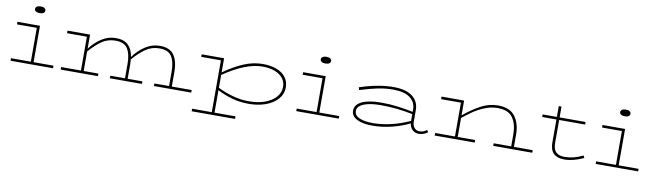

<svg xmlns="http://www.w3.org/2000/svg" viewBox="-44 -1384 7785 2287"><g transform="rotate(10 3848.0 -241.0)"><path d="M246 -659Q246 -677 263 -688.5Q280 -700 309 -700Q339 -700 355 -688.5Q371 -677 371 -659Q371 -641 355 -630Q339 -619 309 -619Q280 -619 263 -630Q246 -641 246 -659ZM580 -31V0H66V-31H306V-440H66V-471H339V-31Z M2251 -31V0H1800V-31H1978V-206Q1978 -322 1938 -387.5Q1898 -453 1789 -453Q1697 -453 1625 -404Q1553 -355 1474 -265Q1477 -237 1477 -206V-31H1655V0H1267V-31H1445V-206Q1445 -322 1404.5 -387.5Q1364 -453 1257 -453Q1166 -453 1095 -405Q1024 -357 945 -267V-31H1123V0H672V-31H912V-440H672V-471H945V-301Q1006 -382 1085.5 -433Q1165 -484 1257 -484Q1355 -484 1406 -434.5Q1457 -385 1471 -293Q1531 -377 1613 -430.5Q1695 -484 1789 -484Q1909 -484 1960 -410.5Q2011 -337 2011 -206V-31Z M3350 -257Q3350 -175 3295.5 -113.5Q3241 -52 3149.5 -19.5Q3058 13 2949 13Q2839 13 2742.5 -14.5Q2646 -42 2566 -85V187H2820V218H2295V187H2533V-440H2295V-471H2566V-300Q2688 -387 2803 -435.5Q2918 -484 3035 -484Q3129 -484 3200.5 -457Q3272 -430 3311 -378.5Q3350 -327 3350 -257ZM3317 -257Q3317 -315 3283 -359.5Q3249 -404 3185.5 -428.5Q3122 -453 3035 -453Q2834 -453 2566 -269V-114Q2652 -71 2750.5 -43.5Q2849 -16 2949 -18Q3049 -17 3133.5 -46.5Q3218 -76 3267.5 -131Q3317 -186 3317 -257Z M3702 -659Q3702 -677 3719 -688.5Q3736 -700 3765 -700Q3795 -700 3811 -688.5Q3827 -677 3827 -659Q3827 -641 3811 -630Q3795 -619 3765 -619Q3736 -619 3719 -630Q3702 -641 3702 -659ZM4036 -31V0H3522V-31H3762V-440H3522V-471H3795V-31Z M5113 -25Q5062 13 5005 13Q4960 13 4929 -15Q4898 -43 4891 -93Q4786 -42 4670 -14.5Q4554 13 4446 13Q4322 13 4254.5 -23Q4187 -59 4187 -124Q4187 -197 4270 -236.5Q4353 -276 4501 -276Q4606 -276 4699 -264Q4792 -252 4889 -232V-260Q4889 -348 4820.5 -400.5Q4752 -453 4615 -453Q4520 -453 4426 -433.5Q4332 -414 4215 -377L4206 -409Q4431 -484 4615 -484Q4766 -484 4844 -423.5Q4922 -363 4922 -260V-123Q4922 -72 4946.5 -45Q4971 -18 5006 -18Q5033 -18 5054.5 -26Q5076 -34 5096 -50ZM4889 -123V-205Q4699 -245 4501 -245Q4370 -245 4295 -213.5Q4220 -182 4220 -126Q4220 -74 4278.5 -46Q4337 -18 4446 -18Q4550 -18 4664.5 -45Q4779 -72 4889 -123Z M6376 -31V0H5904V-31H6116V-178Q6116 -298 6063.5 -375.5Q6011 -453 5878 -453Q5801 -453 5725.5 -422.5Q5650 -392 5592.5 -353Q5535 -314 5469 -261V-31H5680V0H5196V-31H5436V-440H5196V-471H5469V-292Q5568 -374 5668 -429Q5768 -484 5878 -484Q6022 -484 6085.5 -398.5Q6149 -313 6149 -178V-31Z M6998 -46Q6871 13 6763 13Q6680 13 6635.5 -29Q6591 -71 6591 -163V-440H6419V-471H6591V-602H6624V-471H6938V-440H6624V-163Q6624 -85 6659.5 -51.5Q6695 -18 6761 -18Q6874 -18 6984 -74Z M7323 -659Q7323 -677 7340 -688.5Q7357 -700 7386 -700Q7416 -700 7432 -688.5Q7448 -677 7448 -659Q7448 -641 7432 -630Q7416 -619 7386 -619Q7357 -619 7340 -630Q7323 -641 7323 -659ZM7657 -31V0H7143V-31H7383V-440H7143V-471H7416V-31Z"/></g></svg>

Font: BioRhyme Expanded ExtraLight
Style: Regular
Weight: 275
Width: 7
Designer: Aoife Mooney
Foundry: Aoife Mooney Type
Version: Version 1.000